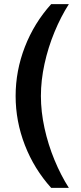

<svg xmlns="http://www.w3.org/2000/svg" viewBox="-20 -756 394 934"><path d="M229 158Q146 66 101 -50Q56 -166 56 -289Q56 -412 101 -528Q146 -644 229 -736H315Q276 -675 245 -600Q214 -525 196.5 -445Q179 -365 179 -289Q179 -213 196.5 -133Q214 -53 245 22Q276 97 315 158Z"/></svg>

Font: Archivo Condensed
Style: Bold
Weight: 700
Width: 3
Designer: Hector Gatti
Foundry: Omnibus-Type
Version: Version 2.001